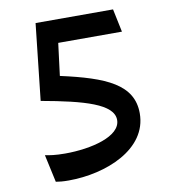

<svg xmlns="http://www.w3.org/2000/svg" viewBox="-82 -801 785 880"><g transform="rotate(-10 310.0 -361.5)"><path d="M503 -730 525.5 -622.5H229L210 -472C418.5 -426 541 -374.5 541 -240C541 -72.5 341 7 167 7C140 7 122.5 5 107.5 2.5L79.5 -126C101 -122 126 -117.5 172.5 -117.5C294.5 -117.5 433.5 -151.5 433.5 -228C433.5 -302 301.5 -339 103.5 -374.5L142.5 -730Z"/></g></svg>

Font: Monaspace Argon SemiBold
Style: Regular
Weight: 600
Designer: Riley Cran & the Lettermatic Team
Foundry: Lettermatic
Version: Version 1.000 (Monaspace Argon)